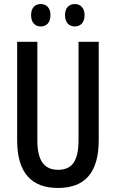

<svg xmlns="http://www.w3.org/2000/svg" viewBox="-20 -921 574 951"><path d="M134 -846C134 -809 154 -790 182 -790C210 -790 230 -809 230 -846C230 -882 210 -901 182 -901C154 -901 134 -883 134 -846ZM302 -846C302 -809 322 -790 351 -790C378 -790 399 -809 399 -846C399 -882 378 -901 351 -901C323 -901 302 -883 302 -846ZM469 -227V-714H369V-227C369 -121 335 -80 268 -80C201 -80 165 -122 165 -226V-714H65V-226C65 -65 136 10 267 10C400 10 469 -65 469 -227Z"/></svg>

Font: Noto Sans Myanmar ExtraCondensed Medium
Style: Regular
Weight: 500
Width: 2
Designer: Monotype Design Team
Foundry: Monotype Imaging Inc.
Version: Version 2.107